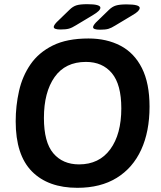

<svg xmlns="http://www.w3.org/2000/svg" viewBox="-20 -891 771 918"><path d="M269 -750Q237 -750 237 -762Q237 -770 251 -785L312 -844Q328 -860 345.5 -865.5Q363 -871 397 -871Q460 -871 460 -854Q460 -847 451.5 -838.5Q443 -830 423 -818L343 -770Q324 -758 309.5 -754Q295 -750 269 -750ZM458 -749Q425 -749 425 -761Q425 -769 439 -784L500 -843Q516 -859 534 -864.5Q552 -870 585 -870Q648 -870 648 -853Q648 -846 640 -837.5Q632 -829 611 -817L531 -769Q512 -757 498 -753Q484 -749 458 -749ZM350 7Q210 7 132.5 -71.5Q55 -150 55 -311Q55 -385 71 -456Q87 -527 126 -583.5Q165 -640 232.5 -673.5Q300 -707 403 -707Q490 -707 556 -672.5Q622 -638 658.5 -565.5Q695 -493 695 -381Q695 -262 655 -175Q615 -88 538 -40.5Q461 7 350 7ZM358 -105Q454 -105 507 -177Q560 -249 560 -373Q560 -487 515 -541Q470 -595 391 -595Q292 -595 241 -522.5Q190 -450 190 -327Q190 -211 235 -158Q280 -105 358 -105Z"/></svg>

Font: Asap SemiBold
Style: Italic
Weight: 600
Italic angle: -6°
Designer: Pablo Cosgaya
Foundry: Omnibus-Type
Version: Version 3.001; ttfautohint (v1.8.3)